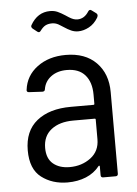

<svg xmlns="http://www.w3.org/2000/svg" viewBox="-52 -739 564 788"><g transform="rotate(-5 230.5 -345.5)"><path d="M403 -346V-10Q403 0 393 0H342Q332 0 332 -10V-46Q332 -48 330.5 -49Q329 -50 327 -48Q305 -20 271 -6Q237 8 195 8Q132 8 87.5 -26Q43 -60 43 -137Q43 -217 94.5 -258.5Q146 -300 235 -300H328Q332 -300 332 -304V-342Q332 -393 306.5 -422.5Q281 -452 231 -452Q192 -452 166 -432.5Q140 -413 135 -381Q134 -372 124 -372L69 -375Q64 -375 61.5 -378Q59 -381 60 -385Q67 -443 114.5 -478.5Q162 -514 232 -514Q312 -514 357.5 -468Q403 -422 403 -346ZM332 -158V-239Q332 -243 328 -243H240Q183 -243 149 -216.5Q115 -190 115 -141Q115 -97 141 -75.5Q167 -54 209 -54Q259 -54 295.5 -81.5Q332 -109 332 -158ZM235 -628Q231 -630 221.5 -636.5Q212 -643 204 -645.5Q196 -648 188 -648Q172 -648 161 -642.5Q150 -637 139 -622Q133 -613 125 -619L106 -634Q99 -641 103 -648Q132 -699 184 -699Q201 -699 214.5 -693Q228 -687 245 -676Q248 -674 258 -667.5Q268 -661 276.5 -658Q285 -655 293 -655Q322 -655 340 -684Q346 -693 354 -687L373 -673Q377 -669 377 -665Q377 -661 374 -655Q359 -630 336.5 -618Q314 -606 292 -606Q277 -606 263.5 -612Q250 -618 235 -628Z"/></g></svg>

Font: Barlow Semi Condensed
Style: Regular
Weight: 400
Width: 4
Designer: Jeremy Tribby
Foundry: Tribby Type
Version: Version 1.408;December 10, 2018;FontCreator 11.5.0.2430 64-b